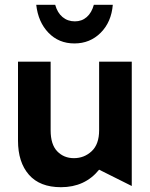

<svg xmlns="http://www.w3.org/2000/svg" viewBox="-20 -769 623 800"><path d="M234 11Q334 11 393 -62L529 6V-512H393V-226Q393 -168 362 -139Q331 -110 288 -110Q246 -110 218.5 -138.5Q191 -167 191 -226V-512H55V-183Q55 -93 100.5 -41Q146 11 234 11ZM292 -680Q262 -680 240.5 -698Q219 -716 210 -749H131Q139 -677 182 -632.5Q225 -588 290 -588Q355 -588 399.5 -632.5Q444 -677 450 -749H371Q362 -716 341.5 -698Q321 -680 292 -680Z"/></svg>

Font: Geom SemiBold
Style: Bold
Weight: 600
Version: Version 1.102